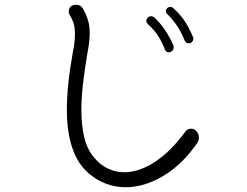

<svg xmlns="http://www.w3.org/2000/svg" viewBox="-20 -777 1040 807"><path d="M352 -49Q261 -128 261 -317Q261 -369 267.5 -430Q274 -491 287 -562Q292 -585 293.5 -603.5Q295 -622 295 -637Q295 -680 274 -712Q269 -720 269 -729Q269 -746 282 -753Q290 -757 300 -757Q319 -757 328 -742Q342 -717 349.5 -693Q357 -669 357 -638Q357 -619 354.5 -598Q352 -577 347 -551Q336 -486 329 -426.5Q322 -367 322 -314Q322 -250 334.5 -198.5Q347 -147 377 -113Q403 -82 435.5 -67.5Q468 -53 503 -53Q564 -53 631 -96.5Q698 -140 759 -224Q768 -236 783 -236Q795 -236 802 -229Q816 -217 816 -198Q816 -186 809 -176Q747 -86 667 -38Q587 10 508 10Q466 10 426.5 -4.5Q387 -19 352 -49ZM780 -596Q778 -595 773 -595Q761 -595 756 -607Q731 -671 683 -718Q677 -723 677 -731Q677 -737 682 -742Q688 -748 696 -748Q703 -748 708 -743Q738 -716 756.5 -688Q775 -660 791 -622Q793 -618 793 -615Q793 -603 780 -596ZM697 -559Q693 -557 690 -557Q678 -557 673 -569Q660 -603 643.5 -628Q627 -653 602 -675Q595 -682 595 -690Q595 -695 600 -702Q607 -709 615 -709Q621 -709 628 -704Q654 -680 673.5 -651Q693 -622 709 -586Q710 -583 710 -578Q710 -564 697 -559Z"/></svg>

Font: Kiwi Maru Light
Style: Regular
Weight: 300
Designer: Hiroki-Chan
Version: Version 1.100